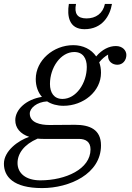

<svg xmlns="http://www.w3.org/2000/svg" viewBox="-60 -700 675 980"><path d="M328 -680H291.5C281.5 -619 291.5 -551 371.5 -551C461.5 -551 501.5 -619 511.5 -680H475.5C465.5 -631 428.5 -606 381.5 -606C334.5 -606 318 -631 328 -680ZM264 -160C365.5 -160 455.5 -233 455.5 -328.5C455.5 -348 452.5 -366 446.5 -382C460.5 -399.5 476 -412.5 492 -421.5C491.5 -419 491.5 -416.5 491.5 -414C491.5 -386 514 -369.5 539 -369.5C566.5 -369.5 585 -392 585 -419.5C585 -442.5 565.5 -465 531.5 -465C497 -465 461 -447.5 431 -412C406 -448.5 364 -469.5 314 -469.5C212.5 -469.5 122.5 -392 122.5 -296.5C122.5 -259.5 134 -228.5 154 -205.5C74 -193 18 -141.5 18 -86.5C18 -47 43.5 -16.5 89 -1.5C34 16.5 -40 70 -40 135.5C-40 200.5 6.5 260 155 260C294.5 260 455.5 188 455.5 42C455.5 -39 398 -63 323 -63C294.5 -63 227 -62 192 -62C147.5 -62 92 -73 92 -120.5C92 -148 127.5 -179.5 180.5 -182.5C203.5 -168 232 -160 264 -160ZM259 -195C215 -195 195 -227.5 195 -271.5C195 -355.5 250 -434.5 319 -434.5C363 -434.5 383 -402.5 383 -358.5C383 -274.5 328 -195 259 -195ZM29.5 132C29.5 84.5 62 37.5 132 7.5C141.5 8.5 151 9 161.5 9H342.5C377 9 402 23.5 402 62.5C402 162.5 275.5 220.5 146 220.5C72.5 220.5 29.5 185 29.5 132Z"/></svg>

Font: Bodoni* 06pt
Style: Italic
Weight: 400
Italic angle: -13°
Version: Version 2.3